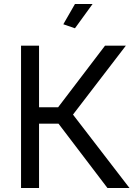

<svg xmlns="http://www.w3.org/2000/svg" viewBox="-20 -938 691 958"><path d="M354 -796.9 295.9 -816.9 354 -918H441.9ZM85 0V-710H174.8V-402.8H270L503.9 -710H607.9L344.2 -366.2L626 0H516.1L272 -320.8H174.8V0Z"/></svg>

Font: Rawline Medium
Style: Regular
Weight: 500
Designer: Matt McInerney, Pablo Impallari, Rodrigo Fuenzalida
Foundry: Matt McInerney, Pablo Impallari, Rodrigo Fuenzalida
Version: Version 4.020;PS 004.020;hotconv 1.0.88;makeotf.lib2.5.64775